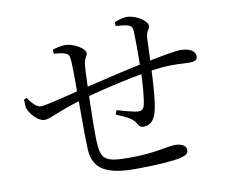

<svg xmlns="http://www.w3.org/2000/svg" viewBox="-83 -867 1166 983"><g transform="rotate(-10 500.0 -375.5)"><path d="M548.1 11.7C652.1 11.7 740.3 4.9 779.9 -3.9C810.4 -11.2 822.1 -19.2 822.1 -39.3C822.1 -62.6 795.3 -74.6 762.1 -74.6C730.3 -74.6 654.5 -50.4 531.7 -50.4C397 -50.4 375.7 -63.3 372.3 -169.7C370.5 -219.8 372.6 -328.9 375.4 -420.9C377.6 -477.6 379 -528.3 381.7 -555.6C385.1 -595.4 400.8 -599.1 400.8 -616.8C400.8 -643.3 337 -675.8 300 -675.8C274.1 -675.8 252.3 -669 233 -663.4L234.2 -642.1C252.8 -640.3 277 -638.9 292.4 -632.6C308 -626.8 313.8 -620.7 316 -591.9C318.6 -559.8 319 -486.4 318.4 -406.7C318.9 -304.3 317.9 -192.3 320.9 -131.8C325.5 -19.2 404 11.7 548.1 11.7ZM130.3 -316.2C159 -316.2 204 -347.5 348 -389.4C435.5 -415.3 646.5 -465.1 764.5 -476.6C834.5 -483.1 871 -476.7 910.4 -476.7C937.6 -476.7 952.5 -482.4 952.5 -502.4C952.5 -533.2 917.4 -548.2 875.6 -548.2C850.6 -548.2 774.4 -534.5 681.8 -515.6C575.6 -494 401.2 -451.8 348.2 -438.8C289.2 -424.5 150.7 -388.4 124.1 -388.4C100.5 -388.4 75 -417.4 58.9 -443.6L44.3 -437.8C43.9 -419 43.3 -400.1 48.5 -387.7C64 -350.9 102.2 -316.2 130.3 -316.2ZM625.1 -194.2C661.2 -194.2 683.4 -222.2 693.5 -268.4C704.5 -316.7 711.1 -414.4 713.5 -488.8C715.7 -549.1 717.8 -601.6 719.6 -639.7C721.5 -675.2 739.7 -681.3 739.7 -697.8C739.7 -724.7 681.3 -762.8 633.4 -762.8C613.5 -762.8 592.7 -755.5 570 -747.3L571.2 -726.8C595.4 -725.1 615.3 -723.1 630.6 -719.3C648.4 -714.7 656.3 -706.8 657.3 -691C660.5 -644.6 659.6 -544.6 658.6 -483.6C657.6 -425.7 651.3 -336 641.9 -300.5C635.5 -280.1 625.1 -276 610.3 -276C592.7 -276 543.8 -289.1 500.3 -301.9L493.1 -279.9C532.8 -262.9 577 -246.4 592.3 -216.1C602.6 -197.5 610.7 -194.2 625.1 -194.2Z"/></g></svg>

Font: Source Han Serif CN VF
Style: Regular
Weight: 250
Designer: Ryoko NISHIZUKA 西塚涼子 (kana & ideographs); Frank Grießhammer (Latin, Greek & Cyrillic); Wenlong ZHANG 张文龙 (bopomofo); San
Foundry: Adobe
Version: Version 2.002;hotconv 1.1.0;makeotfexe 2.6.0